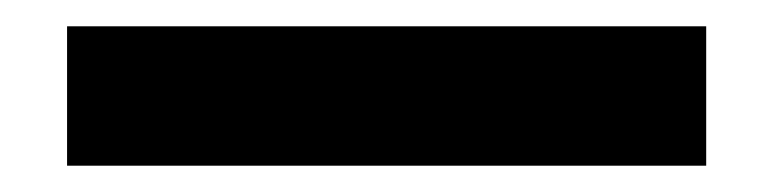

<svg xmlns="http://www.w3.org/2000/svg" viewBox="-20 18 587 146"><path d="M31 38H517V144H31Z"/></svg>

Font: 카카오 큰글씨 ExtraBold
Style: Regular
Weight: 800
Designer: Park Young-rak; Lee Sang-min; Kim Jung-jin; Min Bon; Park Min-gyu;
Foundry: Kakao Corporation
Version: Version 2.003